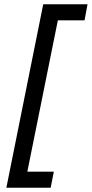

<svg xmlns="http://www.w3.org/2000/svg" viewBox="-20 -762 433 906"><path d="M393 -742 379 -666H253L109 48H234L219 124H10L184 -742Z"/></svg>

Font: Gontserrat
Style: Italic
Weight: 400
Italic angle: -11.3°
Designer: Julieta Ulanovsky
Foundry: Julieta Ulanovsky
Version: Version 6.001